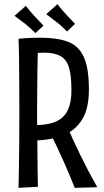

<svg xmlns="http://www.w3.org/2000/svg" viewBox="-20 -896 500 922"><path d="M131 -221 127 -295Q175 -294 211.5 -301Q248 -308 272.5 -326Q297 -344 310 -377.5Q323 -411 323 -463Q323 -534 311 -572.5Q299 -611 270 -627Q241 -643 191 -643Q172 -643 149 -641.5Q126 -640 99 -637L69 -710Q88 -712 106 -713Q124 -714 141 -714.5Q158 -715 173 -715Q255 -715 306.5 -695.5Q358 -676 382.5 -622Q407 -568 407 -466Q407 -374 373.5 -320.5Q340 -267 277.5 -244Q215 -221 131 -221ZM69 6Q70 -36 71 -96.5Q72 -157 72.5 -225.5Q73 -294 73 -356Q73 -419 72.5 -485.5Q72 -552 71.5 -611.5Q71 -671 69 -710L163 -703Q162 -676 161.5 -642.5Q161 -609 160 -572Q159 -535 159 -497Q159 -459 158.5 -423.5Q158 -388 158 -358Q158 -328 158.5 -283Q159 -238 159.5 -188Q160 -138 160.5 -89Q161 -40 162 1ZM339 6Q312 -62 281.5 -130Q251 -198 214 -272L297 -302Q328 -229 365 -153Q402 -77 447 3ZM302 -745Q302 -745 294 -752.5Q286 -760 275 -770.5Q264 -781 253 -789Q243 -797 231 -806Q219 -815 210.5 -821.5Q202 -828 202 -828L256 -876Q256 -876 262.5 -867.5Q269 -859 279 -847.5Q289 -836 299 -825Q310 -814 319.5 -803.5Q329 -793 335 -787Q341 -781 340 -781ZM150 -737Q151 -737 142.5 -744.5Q134 -752 123 -762.5Q112 -773 102 -781Q91 -789 79 -798Q67 -807 58.5 -813.5Q50 -820 50 -820L104 -868Q104 -868 110.5 -859.5Q117 -851 127 -839.5Q137 -828 147 -817Q158 -806 167.5 -795.5Q177 -785 183 -779Q189 -773 189 -773Z"/></svg>

Font: Truculenta Medium
Style: Regular
Weight: 500
Version: Version 1.002